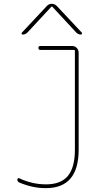

<svg xmlns="http://www.w3.org/2000/svg" viewBox="-20 -970 540 1000"><path d="M80.1 -19.5Q70.3 -24.4 70.3 -35.2Q70.3 -39.1 73.2 -41Q76.2 -43 79.1 -42Q147.5 -9.8 219.7 -9.8Q296.9 -9.8 333.5 -53.7Q370.1 -97.7 370.1 -190.4V-705.1Q370.1 -710 365.2 -710H190.4Q180.7 -710 180.2 -720.2Q179.7 -730.5 190.4 -730.5H355.5Q370.1 -730.5 379.9 -720.2Q389.6 -710 389.6 -695.3V-190.4Q389.6 9.8 219.7 9.8Q152.3 10.7 80.1 -19.5ZM98.6 -790Q94.7 -790 92.8 -793.5Q90.8 -796.9 93.8 -799.8L224.6 -939.5Q235.4 -950.2 249.5 -950.2Q263.7 -950.2 275.4 -939.5L406.2 -799.8Q408.2 -796.9 406.7 -793.5Q405.3 -790 401.4 -790Q388.7 -790 377.9 -799.8L252 -935.5H250H248L122.1 -799.8Q111.3 -790 98.6 -790Z"/></svg>

Font: Rounded Mgen+ 1m thin
Style: Regular
Weight: 100
Designer: [Source Han Sans]
Ryoko NISHIZUKA  (kana & ideographs); Paul D. Hunt (Latin, Greek & Cyrillic); Wenlong ZHANG  (bopomofo
Version: Version 1.059.20150602